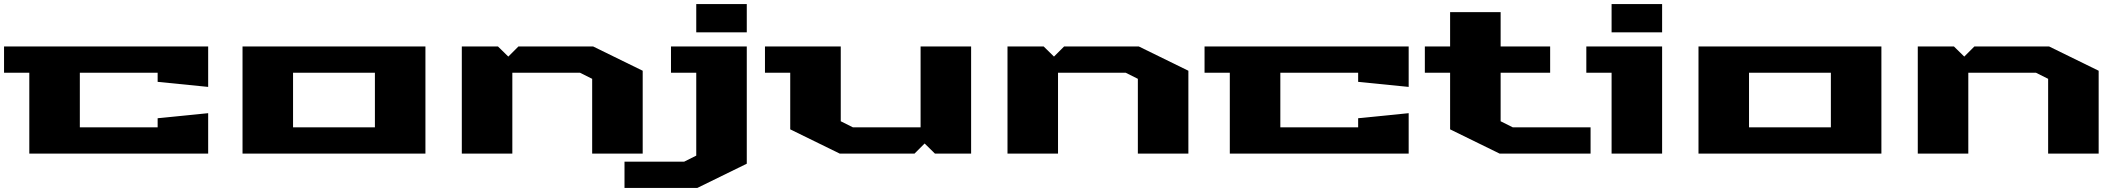

<svg xmlns="http://www.w3.org/2000/svg" viewBox="-20 -760 10484 950"><path d="M0 -400V-530H1010V-330L760 -355V-400H375V-130H760V-175L1010 -200V0H125V-400Z M1180 0V-530H2085V0ZM1430 -130H1835V-400H1430Z M2265 0V-530H2444L2495 -480L2545 -530H2915L3160 -410V0H2910V-370L2850 -400H2515V0Z M3070 40H3365L3425 10V-400H3300V-530H3675V50L3430 170H3070ZM3425 -600V-740H3675V-600Z M3765 -400V-530H4140V-160L4200 -130H4535V-530H4785V0H4606L4555 -50L4505 0H4135L3890 -120V-400Z M4965 0V-530H5144L5195 -480L5245 -530H5615L5860 -410V0H5610V-370L5550 -400H5215V0Z M5940 -400V-530H6950V-330L6700 -355V-400H6315V-130H6700V-175L6950 -200V0H6065V-400Z M7030 -400V-530H7155V-700H7405V-530H7650V-400H7405V-160L7465 -130H7850V0H7400L7155 -120V-400Z M7829 -400V-530H8204V0H7954V-400ZM7954 -600V-740H8204V-600Z M8384 0V-530H9289V0ZM8634 -130H9039V-400H8634Z M9469 0V-530H9648L9699 -480L9749 -530H10119L10364 -410V0H10114V-370L10054 -400H9719V0Z"/></svg>

Font: Stalin One
Style: Regular
Weight: 400
Designer: Jovanny Lemonad
Foundry: Alexey Maslov, Jovanny Lemonad
Version: Version 3.002; ttfautohint (v0.91) -l 8 -r 50 -G 200 -x 0 -w